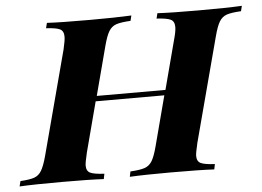

<svg xmlns="http://www.w3.org/2000/svg" viewBox="-87 -668 991 727"><g transform="rotate(-5 408.0 -304.0)"><path d="M857 -608 852 -588Q815 -586 797.5 -580Q780 -574 769.5 -557Q759 -540 749 -502L644 -106Q635 -68 635 -57Q635 -36 649.5 -29Q664 -22 703 -20L699 0Q647 -3 535 -3Q434 -3 378 0L382 -20Q418 -22 436 -28Q454 -34 464.5 -51Q475 -68 485 -106L535 -296H274L224 -106Q215 -68 215 -57Q215 -36 229.5 -29Q244 -22 283 -20L279 0Q224 -3 122 -3Q13 -3 -41 0L-36 -20Q-1 -22 16.5 -28Q34 -34 44.5 -51.5Q55 -69 65 -106L170 -502Q178 -536 178 -550Q178 -572 163.5 -579Q149 -586 111 -588L116 -608Q167 -605 279 -605Q376 -605 437 -608L432 -588Q395 -586 377.5 -580Q360 -574 349.5 -557Q339 -540 329 -502L280 -316H541L590 -502Q599 -534 599 -550Q599 -572 584 -579Q569 -586 531 -588L536 -608Q590 -605 692 -605Q803 -605 857 -608Z"/></g></svg>

Font: Playfair Display SC
Style: Bold Italic
Weight: 700
Italic angle: -14°
Designer: Claus Eggers Sørensen
Foundry: Claus Eggers Sørensen
Version: Version 1.200; ttfautohint (v1.6)